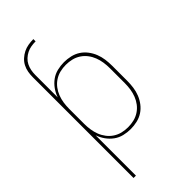

<svg xmlns="http://www.w3.org/2000/svg" viewBox="-294 -808 1088 1088"><g transform="rotate(-45 250.0 -264.0)"><path d="M72 -592Q72 -613 75.5 -633Q79 -653 88.5 -671.5Q98 -690 113.5 -704Q129 -718 147 -727Q165 -736 185.5 -739.5Q206 -743 227 -743V-725Q209 -725 191 -722Q173 -719 157 -711Q141 -703 127.5 -690.5Q114 -678 106 -662Q98 -646 94.5 -628Q91 -610 91 -592ZM72 215V-592H91V-412Q100 -438 116 -460.5Q132 -483 154 -499Q176 -515 203 -521.5Q230 -528 257 -528Q283 -528 309 -522Q335 -516 356.5 -502Q378 -488 394 -467Q410 -446 419.5 -422Q429 -398 432.5 -372Q436 -346 436 -320V-200Q436 -174 432.5 -148Q429 -122 419.5 -98Q410 -74 394 -53Q378 -32 356.5 -18Q335 -4 309 2Q283 8 257 8Q230 8 203 1.5Q176 -5 154 -21Q132 -37 116 -59.5Q100 -82 91 -108V215ZM254 -10Q278 -10 301 -15.5Q324 -21 344 -34Q364 -47 378.5 -66Q393 -85 401.5 -107Q410 -129 413.5 -152.5Q417 -176 417 -200V-320Q417 -344 413.5 -367.5Q410 -391 401.5 -413Q393 -435 378.5 -454Q364 -473 344 -486Q324 -499 301 -504.5Q278 -510 254 -510Q230 -510 207 -504.5Q184 -499 164 -486Q144 -473 129.5 -454Q115 -435 106.5 -413Q98 -391 94.5 -367.5Q91 -344 91 -320V-200Q91 -176 94.5 -152.5Q98 -129 106.5 -107Q115 -85 129.5 -66Q144 -47 164 -34Q184 -21 207 -15.5Q230 -10 254 -10Z"/></g></svg>

Font: Iosevka Term Curly Thin
Style: Regular
Weight: 100
Designer: Belleve Invis
Foundry: Belleve Invis
Version: Version 32.3.0